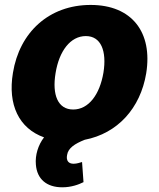

<svg xmlns="http://www.w3.org/2000/svg" viewBox="-20 -573 658 793"><path d="M354.4 -552.6C182.5 -552.6 60.4 -439.6 33.4 -272C11.4 -140.6 58.2 -42.6 161.9 -5.7C137.4 25.9 124.6 68.5 128.2 106.9C132.8 166.9 172.9 200.6 237.2 200.6C274.5 200.6 305 189.3 324.9 179.3L318.9 96.2C309.3 98.7 297.9 103.3 283.7 103.3C263.1 103.3 252.5 90.6 257.1 67.1C261.4 38.4 289.1 20.6 329.9 4.3C465.2 -21.7 559.7 -125.4 583.8 -269.9C611.2 -438.6 525.6 -552.6 354.4 -552.6ZM407.3 -273.4C392 -182.2 345.9 -120.7 282.3 -120.7C219.1 -120.7 194.6 -181.1 209.5 -271C224.1 -361.9 270.6 -424 334.5 -424C397 -424 421.5 -362.9 407.3 -273.4Z"/></svg>

Font: TID UI Extra Bold
Style: Italic
Weight: 800
Italic angle: -9.39999°
Designer: The TID Project Authors
Foundry: Bakken & Bæck
Version: Version 1.001;hotconv 1.0.109;makeotfexe 2.5.65596